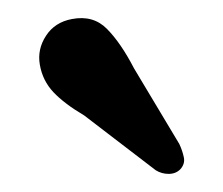

<svg xmlns="http://www.w3.org/2000/svg" viewBox="-20 -693 246 212"><path d="M128 -617.5 178 -534Q181.5 -526.5 183 -519.2Q184.5 -512 179 -506Q174 -501 166.2 -501Q158.5 -501 152 -505L73 -565.5Q51 -578.5 39 -591.2Q27 -604 24 -621.5Q21 -638.5 30.8 -653.5Q40.5 -668.5 59.5 -672Q83 -676.5 98.2 -661Q113.5 -645.5 128 -617.5Z"/></svg>

Font: Fraunces 72pt S100
Style: Regular
Weight: 400
Version: Version 1.000; ttfautohint (v1.8.3)